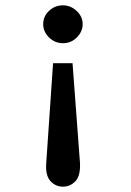

<svg xmlns="http://www.w3.org/2000/svg" viewBox="-20 -618 490 720"><path d="M216 -598Q245 -598 267.5 -577Q290 -556 290 -527Q290 -500 268.5 -478Q247 -456 216 -456Q186 -456 164 -477.5Q142 -499 142 -527Q142 -557 164 -577.5Q186 -598 216 -598ZM179 -381H252L280 -6Q282 42 262.5 62Q243 82 216 82Q189 82 170 62Q151 42 153 -1Z"/></svg>

Font: Inconsolata SemiCondensed Bold
Style: Regular
Weight: 700
Width: 4
Monospace: yes
Designer: Raph Levien, Cyreal, Brenton Simpson
Foundry: Raph Levien, Cyreal, Google
Version: Version 3.001; ttfautohint (v1.8.2.53-6de2)